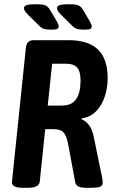

<svg xmlns="http://www.w3.org/2000/svg" viewBox="-20 -891 540 913"><path d="M87 2Q34 2 37 -28L103 -663Q105 -682 114 -691Q123 -700 142 -700H305Q400 -700 446 -655.5Q492 -611 492 -519Q492 -475 478.5 -433Q465 -391 437.5 -362.5Q410 -334 368 -328V-324Q412 -305 425 -244L466 -45Q469 -27 468 -20Q467 -7 455 -2.5Q443 2 413 2H388Q343 2 338 -23L303 -211Q295 -249 280.5 -263Q266 -277 233 -277H195L169 -27Q166 2 112 2ZM207 -389H274Q321 -389 342 -419.5Q363 -450 363 -508Q363 -552 346.5 -570Q330 -588 294 -588H228ZM225 -750Q201 -750 189.5 -753.5Q178 -757 167 -768L114 -820Q94 -840 94 -852Q94 -863 108 -867Q122 -871 153 -871Q180 -871 194 -866Q208 -861 218 -844L252 -786Q259 -773 259 -764Q259 -757 252.5 -753.5Q246 -750 225 -750ZM382 -750Q358 -750 346.5 -753.5Q335 -757 324 -768L271 -820Q251 -840 251 -852Q251 -863 265 -867Q279 -871 310 -871Q337 -871 351 -866Q365 -861 375 -844L409 -786Q416 -773 416 -764Q416 -757 409.5 -753.5Q403 -750 382 -750Z"/></svg>

Font: Asap Condensed Condensed SemiBold
Style: Italic
Weight: 600
Width: 3
Italic angle: -6°
Designer: Pablo Cosgaya
Foundry: Omnibus-Type
Version: Version 3.001; ttfautohint (v1.8.4.7-5d5b)